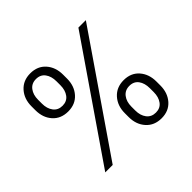

<svg xmlns="http://www.w3.org/2000/svg" viewBox="-175 -938 1150 1150"><g transform="rotate(-45 399.5 -363.5)"><path d="M82.5 -559.1V-592.3Q82.5 -654.8 119.1 -696Q155.8 -737.3 216.8 -737.3Q278.3 -737.3 314.5 -696.3Q350.6 -655.3 350.6 -592.3V-559.1Q350.6 -496.6 314.2 -455.6Q277.8 -414.6 216.8 -414.6Q155.3 -414.6 118.9 -455.3Q82.5 -496.1 82.5 -559.1ZM115.2 0 614.7 -727.1H677.7L178.2 0ZM138.2 -592.3V-559.1Q138.2 -517.1 158.7 -490Q179.2 -462.9 216.8 -462.9Q253.9 -462.9 274.2 -490Q294.4 -517.1 294.4 -559.1V-592.3Q294.4 -634.8 274.4 -661.9Q254.4 -689 216.8 -689Q179.7 -689 158.9 -661.6Q138.2 -634.3 138.2 -592.3ZM448.7 -134.8V-168Q448.7 -230.5 485.6 -271.7Q522.5 -313 583.5 -313Q645 -313 680.9 -272Q716.8 -231 716.8 -168V-134.8Q716.8 -72.3 680.7 -31.2Q644.5 9.8 583.5 9.8Q522 9.8 485.4 -31.2Q448.7 -72.3 448.7 -134.8ZM504.4 -168V-134.8Q504.4 -92.8 525.1 -65.7Q545.9 -38.6 583.5 -38.6Q620.6 -38.6 640.6 -65.7Q660.6 -92.8 660.6 -134.8V-168Q660.6 -210.4 640.9 -237.5Q621.1 -264.6 583.5 -264.6Q546.4 -264.6 525.4 -237.3Q504.4 -210 504.4 -168Z"/></g></svg>

Font: Interop Light
Style: Regular
Weight: 300
Designer: Rasmus Andersson, Google, Jang Haemin
Foundry: jhaemin
Version: Version 1.007